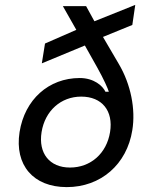

<svg xmlns="http://www.w3.org/2000/svg" viewBox="-20 -755 640 785"><path d="M253 10C392 10 499 -83 521 -223C535 -308 515 -410 466 -493L401 -604L521 -653L533 -735L366 -668L332 -730H237L292 -633L164 -577L151 -496L327 -569L377 -480C405 -430 421 -393 425 -380H411C400 -404 364 -436 306 -436C179 -436 81 -348 60 -215C39 -80 116 10 253 10ZM266 -70C183 -70 136 -128 150 -215C164 -302 229 -360 312 -360C397 -360 444 -302 430 -215C416 -128 351 -70 266 -70Z"/></svg>

Font: JetBrains Mono
Style: Italic
Weight: 400
Italic angle: -9°
Monospace: yes
Designer: Philipp Nurullin, Konstantin Bulenkov
Foundry: JetBrains
Version: Version 2.305